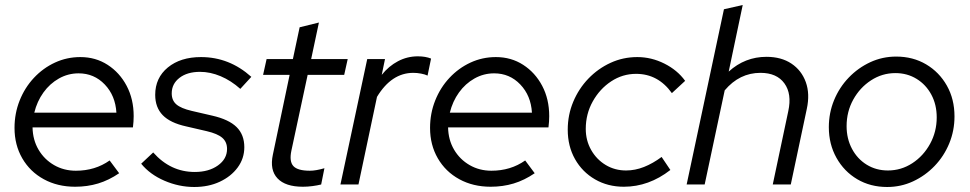

<svg xmlns="http://www.w3.org/2000/svg" viewBox="-20 -737 3873 767"><path d="M280 9Q210 9 155 -21Q100 -51 69 -104.5Q38 -158 38 -226Q38 -284 58.5 -335.5Q79 -387 115.5 -426Q152 -465 199.5 -487Q247 -509 301 -509Q362 -509 410 -478Q458 -447 486 -394Q514 -341 514 -273Q514 -252 511 -228H110Q111 -178 134 -139Q157 -100 196 -77.5Q235 -55 283 -55Q360 -55 418 -96L456 -45Q415 -17 372 -4Q329 9 280 9ZM117 -287H445Q441 -355 398.5 -399.5Q356 -444 294 -444Q252 -444 215.5 -423.5Q179 -403 153.5 -367.5Q128 -332 117 -287Z M756 10Q695 10 637 -15Q579 -40 544 -83L592 -128Q661 -50 758 -50Q814 -50 850.5 -76Q887 -102 887 -142Q887 -170 868 -186.5Q849 -203 806 -213L724 -232Q660 -246 630 -277Q600 -308 600 -358Q600 -426 650.5 -467.5Q701 -509 783 -509Q896 -509 984 -430L940 -382Q903 -415 861.5 -432.5Q820 -450 779 -450Q728 -450 697 -426Q666 -402 666 -364Q666 -336 684.5 -320Q703 -304 746 -294L828 -275Q894 -260 925 -229.5Q956 -199 956 -149Q956 -104 929.5 -68Q903 -32 858 -11Q813 10 756 10Z M1190 9Q1120 9 1088.5 -24.5Q1057 -58 1070 -119L1137 -438H1031L1045 -501H1150L1177 -628L1254 -647L1223 -501H1369L1355 -438H1209L1144 -135Q1135 -92 1152 -73.5Q1169 -55 1218 -55Q1242 -55 1276 -65L1263 0Q1247 4 1227.5 6.5Q1208 9 1190 9Z M1340 0 1447 -501H1518L1505 -438Q1533 -473 1570 -492.5Q1607 -512 1649 -512Q1680 -512 1702 -503L1688 -435Q1678 -440 1662 -443Q1646 -446 1631 -446Q1544 -446 1486 -350L1412 0Z M1940 9Q1870 9 1815 -21Q1760 -51 1729 -104.5Q1698 -158 1698 -226Q1698 -284 1718.5 -335.5Q1739 -387 1775.5 -426Q1812 -465 1859.5 -487Q1907 -509 1961 -509Q2022 -509 2070 -478Q2118 -447 2146 -394Q2174 -341 2174 -273Q2174 -252 2171 -228H1770Q1771 -178 1794 -139Q1817 -100 1856 -77.5Q1895 -55 1943 -55Q2020 -55 2078 -96L2116 -45Q2075 -17 2032 -4Q1989 9 1940 9ZM1777 -287H2105Q2101 -355 2058.5 -399.5Q2016 -444 1954 -444Q1912 -444 1875.5 -423.5Q1839 -403 1813.5 -367.5Q1788 -332 1777 -287Z M2472 9Q2408 9 2357 -20.5Q2306 -50 2277 -101.5Q2248 -153 2248 -219Q2248 -278 2270 -330.5Q2292 -383 2330.5 -423Q2369 -463 2419 -486Q2469 -509 2526 -509Q2582 -509 2634 -483Q2686 -457 2717 -414L2664 -365Q2609 -442 2521 -442Q2467 -442 2421.5 -412Q2376 -382 2348 -332Q2320 -282 2320 -222Q2320 -176 2341.5 -138Q2363 -100 2399.5 -78Q2436 -56 2481 -56Q2517 -56 2552.5 -70Q2588 -84 2623 -110L2658 -58Q2572 9 2472 9Z M2723 0 2872 -700 2947 -717 2891 -451Q2956 -510 3042 -510Q3101 -510 3141.5 -483Q3182 -456 3199 -409Q3216 -362 3203 -302L3139 0H3067L3129 -293Q3144 -362 3113.5 -404Q3083 -446 3018 -446Q2934 -446 2875 -376L2795 0Z M3524 10Q3457 10 3404.5 -21Q3352 -52 3321.5 -106.5Q3291 -161 3291 -229Q3291 -286 3312 -337Q3333 -388 3370.5 -427Q3408 -466 3456.5 -488.5Q3505 -511 3560 -511Q3627 -511 3679.5 -480Q3732 -449 3762.5 -395Q3793 -341 3793 -272Q3793 -215 3772 -164Q3751 -113 3713.5 -74Q3676 -35 3627.5 -12.5Q3579 10 3524 10ZM3527 -56Q3580 -56 3624.5 -85Q3669 -114 3695.5 -162.5Q3722 -211 3722 -268Q3722 -319 3700.5 -359Q3679 -399 3641.5 -422Q3604 -445 3557 -445Q3504 -445 3459.5 -416Q3415 -387 3388.5 -339Q3362 -291 3362 -233Q3362 -183 3383.5 -142.5Q3405 -102 3442.5 -79Q3480 -56 3527 -56Z"/></svg>

Font: Red Hat Display
Style: Italic
Weight: 400
Italic angle: -12°
Designer: Pentagram, MCKL
Foundry: Pentagram, MCKL
Version: Version 1.023; ttfautohint (v1.8.3)